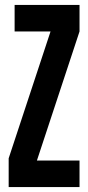

<svg xmlns="http://www.w3.org/2000/svg" viewBox="-20 -755 356 775"><path d="M15 0V-116L184 -628H39V-735H301V-628L129 -107H301V0Z"/></svg>

Font: League Gothic
Style: Regular
Weight: 400
Designer: The League of Moveable Type
Version: Version 2.001